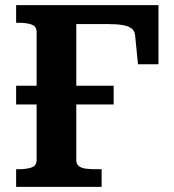

<svg xmlns="http://www.w3.org/2000/svg" viewBox="-20 -730 681 750"><path d="M43 -395H424V-322H43ZM278 -636V-104Q278 -89 288.5 -81Q299 -73 316.5 -71Q334 -69 353 -69H377V0H43V-69H54Q84 -69 103.5 -76Q123 -83 123 -105V-605Q123 -627 103.5 -634Q84 -641 54 -641H43V-710H599V-479H519L508 -590Q507 -608 495 -618Q483 -628 459.5 -632Q436 -636 400 -636Z"/></svg>

Font: Roboto Serif SemiBold
Style: Regular
Weight: 600
Designer: Greg Gazdowicz
Foundry: Commercial Type
Version: Version 1.008